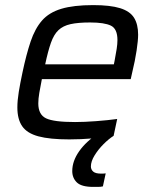

<svg xmlns="http://www.w3.org/2000/svg" viewBox="-20 -538 611 752"><path d="M251 8Q175 8 130.5 -4Q86 -16 67 -43.5Q48 -71 48 -117Q48 -144 53.5 -178Q59 -212 68 -254Q83 -325 100 -375.5Q117 -426 144.5 -457.5Q172 -489 220 -503.5Q268 -518 345 -518Q412 -518 450.5 -506Q489 -494 505 -468.5Q521 -443 521 -402Q521 -380 515 -340Q509 -300 498 -255L492 -228H144Q138 -198 134 -174.5Q130 -151 130 -133Q130 -89 160.5 -74.5Q191 -60 274 -60Q310 -60 356.5 -63.5Q403 -67 439 -72L425 -6Q393 0 344.5 4Q296 8 251 8ZM157 -286H426L429 -301Q434 -327 437 -346.5Q440 -366 440 -381Q440 -425 414.5 -437.5Q389 -450 333 -450Q286 -450 256.5 -443.5Q227 -437 209 -420Q191 -403 179.5 -370.5Q168 -338 157 -286ZM345 194Q299 194 281 176.5Q263 159 263 132Q263 93 290 54.5Q317 16 366 -16L425 -6Q406 6 385.5 26.5Q365 47 350.5 70.5Q336 94 336 114Q336 126 345 134Q354 142 376 142Q379 142 383.5 142Q388 142 394 141L383 192Q374 194 364.5 194Q355 194 345 194Z"/></svg>

Font: Saira
Style: Italic
Weight: 400
Italic angle: -12°
Designer: Hector Gatti with collaboration of the Omnibus-Type team
Foundry: Omnibus-Type
Version: Version 1.100; ttfautohint (v1.8.3)